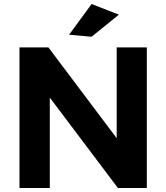

<svg xmlns="http://www.w3.org/2000/svg" viewBox="-20 -936 828 956"><path d="M561 -700H711V0H567L228 -450V0H77V-700H221L561 -248ZM436 -916 572 -863 436 -753 324 -763Z"/></svg>

Font: Montserrat SemiBold
Style: Regular
Weight: 600
Designer: Julieta Ulanovsky
Foundry: Julieta Ulanovsky
Version: Version 6.001